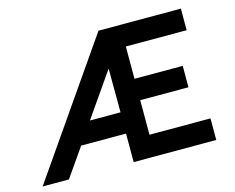

<svg xmlns="http://www.w3.org/2000/svg" viewBox="-98 -844 1210 988"><g transform="rotate(-15 507.0 -350.0)"><path d="M499 -700 14 0H154L260 -152H499V0H939V-115H614V-299H871V-413H614V-585H938V-700ZM499 -498 500 -265H337Z"/></g></svg>

Font: Unageo
Style: SemiBold
Weight: 600
Designer: Richard Sepsi
Foundry: Richard Sepsi
Version: Version 2.000